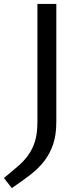

<svg xmlns="http://www.w3.org/2000/svg" viewBox="-25 -747 389 975"><path d="M261 -128Q261 -62 245 -14.5Q229 33 200 70.5Q171 108 129 140.5Q87 173 35 208L-5 157Q32 126 63.5 99.5Q95 73 117.5 42Q140 11 152.5 -29Q165 -69 165 -128V-727H261Z"/></svg>

Font: Expletus Sans
Style: Regular
Weight: 400
Designer: Jasper de Waard
Foundry: Designtown
Version: Version 7.028